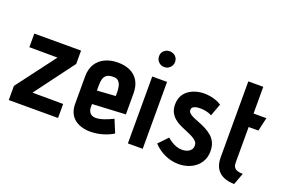

<svg xmlns="http://www.w3.org/2000/svg" viewBox="-95 -1023 1999 1351"><g transform="rotate(20 904.5 -347.5)"><path d="M392 -501H42V-399L253 -398L33 -106V0H402V-105L172 -106L392 -401Z M593 -149V-174L842 -187V-343Q842 -399 820 -436.5Q798 -474 758.5 -492.5Q719 -511 666 -511Q614 -511 572 -492Q530 -473 505.5 -435Q481 -397 481 -340V-135Q481 -97 493.5 -69Q506 -41 528.5 -23Q551 -5 581.5 4Q612 13 647 13Q692 13 737.5 0Q783 -13 817 -35L777 -131Q746 -115 711.5 -103Q677 -91 650 -91Q637 -91 626 -95Q615 -99 608 -107Q601 -115 597 -125.5Q593 -136 593 -149ZM731 -313V-284L593 -275V-314Q593 -342 598.5 -361.5Q604 -381 619.5 -392.5Q635 -404 665 -405Q693 -407 707 -393Q721 -379 726 -357.5Q731 -336 731 -313Z M925 0H1036V-501H925ZM981 -710Q956 -710 938.5 -694Q921 -678 921 -652Q921 -627 938.5 -609.5Q956 -592 981 -592Q1006 -592 1023.5 -609.5Q1041 -627 1041 -652Q1041 -678 1023.5 -694Q1006 -710 981 -710Z M1407 -386 1441 -478Q1424 -490 1402 -498Q1380 -506 1356.5 -510Q1333 -514 1311 -514Q1280 -514 1250 -505.5Q1220 -497 1195.5 -479.5Q1171 -462 1157 -435Q1143 -408 1143 -371Q1143 -337 1155.5 -313Q1168 -289 1188.5 -272Q1209 -255 1233.5 -243.5Q1258 -232 1282.5 -222Q1307 -212 1327.5 -201.5Q1348 -191 1360.5 -178Q1373 -165 1373 -145Q1373 -130 1366 -119Q1359 -108 1348 -101Q1337 -94 1323.5 -91Q1310 -88 1297 -88Q1277 -88 1257 -94.5Q1237 -101 1218.5 -112.5Q1200 -124 1184 -138L1119 -70Q1154 -31 1204 -8Q1254 15 1309 15Q1344 15 1376.5 4.5Q1409 -6 1434.5 -26.5Q1460 -47 1475 -77Q1490 -107 1490 -147Q1490 -184 1477.5 -210.5Q1465 -237 1444 -255Q1423 -273 1398.5 -286Q1374 -299 1349 -308.5Q1324 -318 1303 -327Q1282 -336 1269.5 -347Q1257 -358 1257 -373Q1257 -384 1263.5 -390.5Q1270 -397 1280 -400.5Q1290 -404 1300.5 -405Q1311 -406 1320 -406Q1337 -406 1352.5 -403.5Q1368 -401 1382 -396.5Q1396 -392 1407 -386Z M1684 -132V-399H1757L1780 -500H1684V-700H1572V-132Q1572 -62 1610.5 -25.5Q1649 11 1725 13L1758 -75Q1735 -75 1718.5 -80Q1702 -85 1693 -97.5Q1684 -110 1684 -132Z"/></g></svg>

Font: Advent Pro
Style: Bold
Weight: 700
Designer: VivaRado, Andreas Kalpakidis
Foundry: VivaRado, Andreas Kalpakidis
Version: Version 3.000